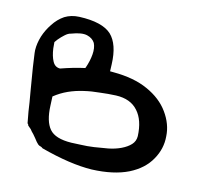

<svg xmlns="http://www.w3.org/2000/svg" viewBox="-54 -444 531 501"><g transform="rotate(10 212.0 -193.5)"><path d="M311.5 -84Q301.8 -75.2 286.1 -69.3Q270.5 -63.5 252 -61.5L214.8 -58.6Q196.3 -57.6 179.7 -58.6L154.3 -59.6Q111.3 -62.5 96.7 -83Q82 -103.5 84 -145.5L85 -169.9Q102.5 -181.6 122.1 -188.5Q141.6 -195.3 163.1 -198.2Q183.6 -201.2 205.1 -201.2Q226.6 -202.1 248 -201.2Q287.1 -199.2 305.7 -173.8Q324.2 -149.4 322.3 -106.4Q321.3 -92.8 311.5 -84ZM87.9 -332Q96.7 -338.9 104.5 -339.8Q131.8 -347.7 146.5 -342.8Q161.1 -337.9 167 -326.2Q171.9 -313.5 168.9 -295.9Q166 -278.3 157.2 -258.8L156.2 -257.8Q126 -253.9 91.8 -245.1Q78.1 -246.1 72.3 -259.8Q66.4 -273.4 65.4 -293.9V-310.5Q68.4 -314.5 72.3 -318.4Q80.1 -326.2 87.9 -332ZM322.3 -234.4Q286.1 -254.9 230.5 -259.8L221.7 -260.7L222.7 -279.3Q225.6 -333 203.1 -358.4Q179.7 -383.8 118.2 -386.7Q96.7 -387.7 79.1 -378.9Q61.5 -369.1 48.8 -352.5Q36.1 -336.9 28.3 -318.4Q20.5 -298.8 19.5 -281.2V-273.4L21.5 -236.3Q24.4 -203.1 26.4 -172.9Q29.3 -141.6 30.3 -120.1Q32.2 -99.6 33.2 -89.8Q36.1 -86.9 36.1 -84L40 -80.1L43.9 -76.2L47.9 -70.3L52.7 -64.5L59.6 -54.7L65.4 -45.9L70.3 -40Q73.2 -37.1 77.1 -36.1Q80.1 -35.2 83 -32.2Q161.1 -3.9 218.8 0Q277.3 2.9 317.4 -12.7Q356.4 -28.3 376 -57.6Q395.5 -85.9 395.5 -119.1Q396.5 -151.4 377.9 -182.6Q359.4 -213.9 322.3 -234.4Z"/></g></svg>

Font: Swanky and Moo Moo Cyrillic
Style: Regular
Weight: 400
Designer: Kimberly Geswein; Denis Ignatov
Foundry: Kimberly Geswein; Denis Ignatov
Version: Version 1.003 June 27, 2018